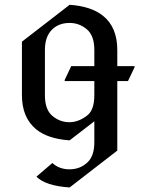

<svg xmlns="http://www.w3.org/2000/svg" viewBox="-20 -577 616 816"><path d="M275.9 19.5Q183.6 13.2 133.8 -27.3Q73.2 -77.1 73.2 -172.4V-399.9L275.9 -556.6Q367.7 -550.3 418 -509.8Q478.5 -460.9 478.5 -364.7V-295.9H551.8V-291L523.9 -232.4H478.5V63L275.9 219.7Q173.8 212.9 134.8 173.8L202.6 115.7Q231.4 142.6 275.4 142.6Q320.8 142.6 352.1 112.8Q380.9 85.4 380.9 27.8V-61.5ZM352.1 -87.4Q380.9 -111.3 380.9 -172.4V-232.4H254.9V-237.3L282.7 -295.9H380.9V-364.7Q380.9 -425.8 348.9 -452.6Q316.9 -479.5 275.9 -479.5Q228.5 -479.5 199.7 -449.7Q170.9 -419.9 170.9 -364.7V-172.4Q170.9 -110.8 202.6 -84.5Q234.9 -57.6 274.7 -57.6Q314.5 -57.6 352.1 -87.4Z"/></svg>

Font: Nova Cut
Style: Book
Weight: 400
Version: Version 2.000